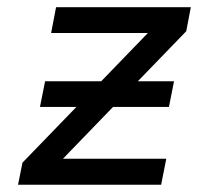

<svg xmlns="http://www.w3.org/2000/svg" viewBox="-20 -510 590 530"><path d="M424.8 0H29.8L42 -61L190.9 -214.8H90.3L104.5 -285.6H259.3L388.2 -418.9H121.1L134.8 -490.2H506.8L494.1 -423.8L360.4 -285.6H460.4L446.3 -214.8H292L153.8 -71.8H439Z"/></svg>

Font: Code New Roman
Style: Italic
Weight: 400
Italic angle: -11°
Monospace: yes
Designer: Sam Radian
Foundry: Code New Roman
Version: Version 1.508 October 19, 2014